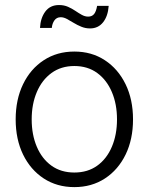

<svg xmlns="http://www.w3.org/2000/svg" viewBox="-20 -747 602 778"><path d="M281.2 11.2Q210.9 11.2 157.2 -23.9Q103.5 -59.1 73.5 -120.8Q43.5 -182.6 43.5 -263.2Q43.5 -343.8 73.5 -405.8Q103.5 -467.8 157.2 -502.9Q210.9 -538.1 281.2 -538.1Q351.6 -538.1 405 -502.9Q458.5 -467.8 488.8 -405.8Q519 -343.8 519 -263.2Q519 -182.6 489 -120.8Q459 -59.1 405.3 -23.9Q351.6 11.2 281.2 11.2ZM281.2 -47.9Q335.4 -47.9 374 -75.7Q412.6 -103.5 433.3 -152.3Q454.1 -201.2 454.1 -263.2Q454.1 -325.2 433.3 -374Q412.6 -422.9 374 -451.2Q335.4 -479.5 281.2 -479.5Q227.5 -479.5 188.7 -451.2Q149.9 -422.9 129.2 -374Q108.4 -325.2 108.4 -263.2Q108.4 -201.2 129.2 -152.3Q149.9 -103.5 188.5 -75.7Q227.1 -47.9 281.2 -47.9ZM344.7 -631.8Q326.2 -631.8 309.6 -638.7Q293 -645.5 278.3 -654.5Q263.7 -663.6 250.7 -670.4Q237.8 -677.2 226.1 -677.2Q209.5 -677.2 200.4 -664.3Q191.4 -651.4 189.9 -633.8H142.1Q144 -673.8 163.6 -700.2Q183.1 -726.6 219.2 -726.6Q239.3 -726.6 255.4 -719.5Q271.5 -712.4 285.2 -703.1Q298.8 -693.8 311.5 -686.8Q324.2 -679.7 337.4 -679.7Q352.5 -679.7 361.1 -689.9Q369.6 -700.2 373.5 -723.1H420.4Q417.5 -681.6 397.7 -656.7Q377.9 -631.8 344.7 -631.8Z"/></svg>

Font: Inter 24pt Light
Style: Regular
Weight: 300
Designer: Rasmus Andersson
Foundry: rsms
Version: Version 4.001;git-66647c0bb